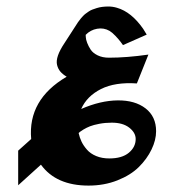

<svg xmlns="http://www.w3.org/2000/svg" viewBox="-20 -400 543 599"><path d="M225.3 15Q226.7 13.7 229.2 11.5Q231.7 9.3 240.8 3.8Q250 -1.7 260.8 -6Q271.7 -10.3 290 -13.8Q308.3 -17.3 328.7 -17.3Q363.3 -17.3 383.3 -1.7Q403.3 14 403.3 33.7Q403.3 58.7 382 76.5Q360.7 94.3 321 94.3Q298 94.3 280 86.8Q262 79.3 251.2 66.8Q240.3 54.3 234.3 41.7Q228.3 29 225.3 15ZM467 9.3Q467 -36.3 434.2 -61.8Q401.3 -87.3 347.3 -86.8Q293.3 -86.3 233.3 -60Q251 -100 295 -122.2Q339 -144.3 407 -139.7L443 -229.7Q375.3 -220 320 -220Q299.7 -220 284.7 -227.3Q269.7 -234.7 262.8 -245.2Q256 -255.7 252 -266.2Q248 -276.7 247.7 -284L247.3 -291.3Q262.3 -306.7 283 -310.3Q303.7 -314 321.7 -303.7Q329.7 -299 340.2 -288Q350.7 -277 357.3 -268L363.7 -259.3L437.7 -292Q437.7 -292 426.7 -310Q390 -362.7 345 -375.7Q331.7 -379.7 318.3 -379.7Q308 -379.7 298.8 -378.5Q289.7 -377.3 281.8 -374.8Q274 -372.3 267.8 -370Q261.7 -367.7 255.8 -363.5Q250 -359.3 246.3 -356.7Q242.7 -354 238.3 -349.2Q234 -344.3 232.3 -342.5Q230.7 -340.7 227.2 -335.8Q223.7 -331 223.3 -330.7L181.3 -265.7Q166.7 -244 160.8 -226.8Q155 -209.7 158 -197.5Q161 -185.3 168.2 -176.8Q175.3 -168.3 188 -160.7Q66.3 -89.3 77.3 33.7L36.7 70V178L107.7 113.7Q155 179 256.3 179Q305 179 346.3 162.7Q387.7 146.3 413.2 121Q438.7 95.7 452.8 66.3Q467 37 467 9.3Z"/></svg>

Font: Jomhuria
Style: Regular
Weight: 400
Designer: Arabic design by Kourosh Beigpour, Latin design by Eben Sorkin, engineering by Lasse Fister and Khaled Hosney
Version: Version 1.0010